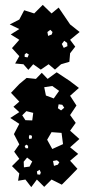

<svg xmlns="http://www.w3.org/2000/svg" viewBox="-20 -562 364 786"><path d="M267 -462 306 -431 267 -399 288 -371 267 -344 264 -309 230 -299 205 -277 179 -299 147 -277 116 -299 96 -276 76 -299 42 -302 59 -332 29 -365 59 -399 24 -421 59 -443 20 -462 59 -482 79 -520 120 -507 155 -542 191 -507 220 -531ZM195 -431 186 -440 174 -431 177 -415 192 -421ZM255 -386 243 -395 233 -382 241 -366 256 -373ZM88 -345 81 -339V-329L93 -327L98 -339ZM265 -231 303 -202 267 -170 293 -130 267 -91 290 -59 267 -27 305 7 267 41 300 68 267 96 297 129 267 160 233 194 191 173 161 203 131 173 108 204 84 173 54 178 59 148 29 118 59 88 38 59 59 29 37 -13 59 -55 22 -79 59 -103 35 -125 59 -146 25 -182 59 -218 89 -243 127 -239 151 -264 175 -239 212 -266ZM222 -190 194 -210 161 -205 168 -171 200 -159ZM235 -133 220 -135 217 -119 230 -110 243 -121ZM116 -100 88 -107 71 -90 84 -70 112 -69ZM232 -18 191 -21 173 10 194 48 238 28ZM111 -6 101 -10 98 -1 100 7 110 5ZM95 35 88 30 81 36 85 45H95ZM91 83 77 100 78 123 101 120 112 99ZM223 102 213 94 197 97 201 117 217 112ZM147 144 142 133 131 140 133 152 144 153Z"/></svg>

Font: Rubik Gemstones
Style: Regular
Weight: 400
Designer: Hubert and Fischer, NaN
Foundry: Hubert and Fischer, NaN
Version: Version 2.200